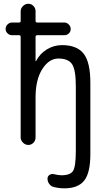

<svg xmlns="http://www.w3.org/2000/svg" viewBox="-20 -770 540 1020"><path d="M43.9 -583Q30.3 -583 20 -592.8Q9.8 -602.5 9.8 -616.2Q9.8 -629.9 20 -640.1Q30.3 -650.4 43.9 -650.4H81.1Q89.8 -650.4 89.8 -658.2V-710Q89.8 -725.6 102.1 -737.8Q114.3 -750 130.4 -750Q146.5 -750 157.7 -738.3Q168.9 -726.6 168.9 -710V-658.2Q168.9 -650.4 177.7 -650.4H322.3Q335 -650.4 345.2 -640.1Q355.5 -629.9 355.5 -615.7Q355.5 -601.6 345.7 -592.3Q335.9 -583 322.3 -583H177.7Q168.9 -583 168.9 -574.2V-446.3Q168.9 -445.3 169.9 -445.3Q171.9 -445.3 171.9 -446.3Q191.4 -484.4 228.5 -507.3Q265.6 -530.3 309.6 -530.3Q388.7 -530.3 424.3 -484.9Q460 -439.5 460 -330.1V49.8Q460 148.4 427.2 189.5Q394.5 230.5 322.3 230.5Q293.9 230.5 266.6 223.6Q252 220.7 242.2 208Q232.4 195.3 232.4 178.7Q232.4 166 243.2 159.2Q253.9 152.3 266.6 155.3Q290 161.1 306.6 161.1Q353.5 161.1 368.2 137.7Q382.8 114.3 382.8 30.3V-311.5Q382.8 -399.4 362.8 -429.2Q342.8 -459 290 -459Q240.2 -459 204.6 -402.8Q168.9 -346.7 168.9 -252V-40Q168.9 -23.4 157.7 -11.7Q146.5 0 130.4 0Q114.3 0 102.1 -12.2Q89.8 -24.4 89.8 -40V-574.2Q89.8 -583 81.1 -583Z"/></svg>

Font: Rounded Mgen+ 2m regular
Style: Regular
Weight: 400
Designer: [Source Han Sans]
Ryoko NISHIZUKA  (kana & ideographs); Paul D. Hunt (Latin, Greek & Cyrillic); Wenlong ZHANG  (bopomofo
Version: Version 1.059.20150602